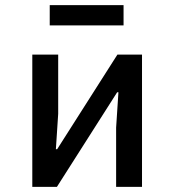

<svg xmlns="http://www.w3.org/2000/svg" viewBox="-20 -729 680 749"><path d="M106 -516H207V-285L198 -147H203L438 -516H534V0H433V-231L442 -369H437L202 0H106ZM174 -709H462V-630H174Z"/></svg>

Font: Writer Medium
Style: Regular
Weight: 500
Monospace: yes
Designer: Mike Abbink, Paul van der Laan, Pieter van Rosmalen
Foundry: Bold Monday
Version: Version 2.001 2020